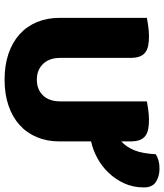

<svg xmlns="http://www.w3.org/2000/svg" viewBox="41 -742 717 839"><g transform="rotate(90 399.5 -322.5)"><path d="M598 -494Q623 -517 637 -552Q651 -587 654 -645Q668 -653 682.5 -657Q697 -661 718 -661Q750 -661 774.5 -645.5Q799 -630 799 -593Q799 -546 781.5 -507.5Q764 -469 735.5 -439Q707 -409 671 -389.5Q635 -370 598 -362V-224Q598 -170 579.5 -125.5Q561 -81 526 -49.5Q491 -18 441 -1Q391 16 328 16Q265 16 215 -1Q165 -18 130 -49.5Q95 -81 76.5 -125.5Q58 -170 58 -224V-606Q69 -608 93 -611.5Q117 -615 139 -615Q162 -615 179.5 -611.5Q197 -608 209 -599Q221 -590 227 -574Q233 -558 233 -532V-227Q233 -179 259.5 -152Q286 -125 328 -125Q371 -125 397 -152Q423 -179 423 -227V-606Q434 -608 458 -611.5Q482 -615 504 -615Q527 -615 544.5 -611.5Q562 -608 574 -599Q586 -590 592 -574Q598 -558 598 -532Z"/></g></svg>

Font: Baloo Bhai
Style: Regular
Weight: 400
Designer: Supriya Tembe, Noopur Datye and Ek Type
Foundry: Ek Type
Version: Version 1.443;PS 1.000;hotconv 16.6.51;makeotf.lib2.5.65220;